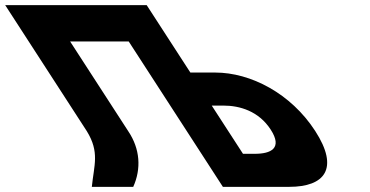

<svg xmlns="http://www.w3.org/2000/svg" viewBox="-305 -723 1428 741"><path d="M512.2 -315.5H557.3C620.2 -315.5 693.5 -294.3 739.7 -222.9C786.5 -150.6 740.8 -129.4 677.9 -129.4H632.8ZM189.8 -216.9 -34.3 -562.9H191.8L555.2 -1.9H555.6H715H811.4C948.3 -1.9 1005.5 -72.4 911.3 -217.8C817.7 -362.3 662.6 -443 525.7 -443H429.7L261.2 -703.1H260.8H101.4H101H-125.1H-284.9L30 -216.9C80.3 -135.3 57.8 -86 49.4 -1.9H209.2C240.6 -71.6 236.1 -148.1 189.8 -216.9Z"/></svg>

Font: Hussar
Style: BdOpOblSeven
Weight: 700
Foundry: Cannot Into Space Fonts
Version: Version 2.00